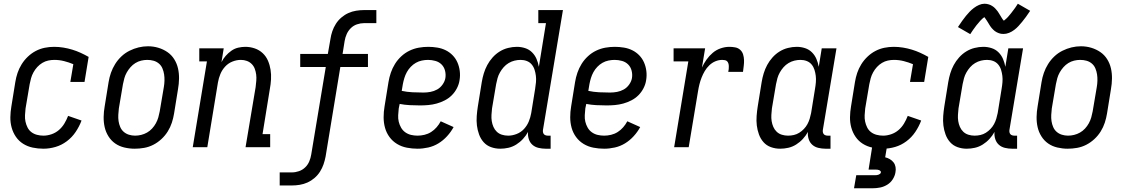

<svg xmlns="http://www.w3.org/2000/svg" viewBox="-20 -789 6040 1029"><path d="M213 8Q183 8 155 2Q127 -4 104 -18.5Q81 -33 65.5 -55.5Q50 -78 42.5 -105Q35 -132 35.5 -161Q36 -190 41 -219L62 -349Q66 -374 74 -398Q82 -422 96 -444.5Q110 -467 129.5 -485.5Q149 -504 172 -516Q195 -528 220 -533Q245 -538 270 -538Q295 -538 319.5 -534Q344 -530 367 -523Q390 -516 412 -506Q434 -496 455 -484L433 -350H357L373 -445Q349 -455 323.5 -461.5Q298 -468 271 -468Q255 -468 238.5 -464.5Q222 -461 207 -452Q192 -443 180 -430Q168 -417 159.5 -401.5Q151 -386 146.5 -370Q142 -354 139 -338L117 -208Q115 -190 114 -172Q113 -154 116.5 -137.5Q120 -121 127.5 -106Q135 -91 148 -81Q161 -71 178 -66.5Q195 -62 213 -62Q234 -62 256 -69.5Q278 -77 295.5 -92Q313 -107 325 -127Q337 -147 345 -168L417 -143Q405 -111 385.5 -82Q366 -53 338 -32Q310 -11 277.5 -1.5Q245 8 213 8Z M702 8Q674 8 646.5 1.5Q619 -5 597.5 -20Q576 -35 561.5 -58Q547 -81 541 -107.5Q535 -134 535.5 -162.5Q536 -191 541 -219L562 -349Q566 -374 574.5 -398.5Q583 -423 597 -445.5Q611 -468 630.5 -486.5Q650 -505 674 -517Q698 -529 723 -535Q748 -541 773 -541Q802 -541 828.5 -533Q855 -525 877 -510Q899 -495 913.5 -472Q928 -449 934 -422.5Q940 -396 939.5 -367.5Q939 -339 934 -311L913 -181Q909 -156 901 -131.5Q893 -107 879 -84.5Q865 -62 845 -43.5Q825 -25 801.5 -13Q778 -1 752.5 3.5Q727 8 702 8ZM704 -62Q720 -62 736.5 -66Q753 -70 768 -78.5Q783 -87 795 -100Q807 -113 815.5 -128.5Q824 -144 828.5 -160Q833 -176 836 -192L858 -322Q861 -339 861.5 -356.5Q862 -374 859.5 -390.5Q857 -407 850.5 -422.5Q844 -438 831.5 -448.5Q819 -459 803 -463.5Q787 -468 769 -468Q753 -468 736.5 -464Q720 -460 705.5 -451Q691 -442 679.5 -429Q668 -416 659.5 -401Q651 -386 646.5 -370Q642 -354 639 -338L617 -208Q615 -191 614 -173.5Q613 -156 615.5 -139.5Q618 -123 624.5 -108Q631 -93 643 -82.5Q655 -72 671 -67Q687 -62 704 -62Z M1013 0 1089 -460H1048V-530H1179L1167 -456Q1176 -474 1189.5 -489.5Q1203 -505 1220 -517Q1237 -529 1256.5 -533.5Q1276 -538 1295 -538Q1321 -538 1345.5 -529.5Q1370 -521 1388 -504Q1406 -487 1416 -464Q1426 -441 1430 -415.5Q1434 -390 1432.5 -363.5Q1431 -337 1426 -311L1387 -70H1428V0H1296L1350 -322Q1352 -339 1353.5 -356Q1355 -373 1353 -389Q1351 -405 1345.5 -420Q1340 -435 1329 -446Q1318 -457 1303 -462.5Q1288 -468 1271 -468Q1248 -468 1225.5 -459Q1203 -450 1186.5 -432Q1170 -414 1161 -392Q1152 -370 1148 -347L1091 0Z M1479 205V135H1544Q1563 135 1582 128.5Q1601 122 1615.5 108Q1630 94 1637.5 76Q1645 58 1648 39L1726 -430H1589V-500H1737L1751 -580Q1754 -601 1761 -621.5Q1768 -642 1780 -661Q1792 -680 1809.5 -695Q1827 -710 1847 -719Q1867 -728 1888.5 -731.5Q1910 -735 1931 -735H1997V-665H1931Q1912 -665 1893 -658.5Q1874 -652 1860 -638Q1846 -624 1838 -606Q1830 -588 1827 -569L1816 -500H1952V-430H1804L1725 50Q1721 71 1714 91.5Q1707 112 1695 131Q1683 150 1665.5 165Q1648 180 1628 189Q1608 198 1586.5 201.5Q1565 205 1544 205Z M2218 8Q2189 8 2160.5 2.5Q2132 -3 2108 -17.5Q2084 -32 2067.5 -54.5Q2051 -77 2043.5 -104Q2036 -131 2036 -160.5Q2036 -190 2041 -219L2062 -349Q2066 -374 2074.5 -399Q2083 -424 2097 -446.5Q2111 -469 2131 -487.5Q2151 -506 2175 -517.5Q2199 -529 2224.5 -533.5Q2250 -538 2275 -538Q2299 -538 2323.5 -534Q2348 -530 2369 -519.5Q2390 -509 2406 -492.5Q2422 -476 2431.5 -454.5Q2441 -433 2444 -408.5Q2447 -384 2443 -360Q2440 -338 2429 -316.5Q2418 -295 2401.5 -278.5Q2385 -262 2363.5 -251Q2342 -240 2320 -234Q2298 -228 2275.5 -226Q2253 -224 2231 -224Q2203 -224 2175.5 -225.5Q2148 -227 2122 -232L2117 -208Q2115 -190 2114 -171.5Q2113 -153 2117 -136.5Q2121 -120 2129.5 -105Q2138 -90 2152 -80Q2166 -70 2183 -66Q2200 -62 2218 -62Q2236 -62 2255 -66.5Q2274 -71 2290.5 -81.5Q2307 -92 2320 -107Q2333 -122 2342 -139L2411 -108Q2397 -82 2376 -59Q2355 -36 2329.5 -20.5Q2304 -5 2275 1.5Q2246 8 2218 8ZM2249 -293Q2249 -293 2249 -293Q2249 -293 2250 -293Q2268 -293 2287 -296.5Q2306 -300 2323 -309.5Q2340 -319 2352 -336Q2364 -353 2367 -371Q2370 -391 2365 -410.5Q2360 -430 2346.5 -443.5Q2333 -457 2313.5 -462.5Q2294 -468 2274 -468Q2258 -468 2241 -464.5Q2224 -461 2209 -452.5Q2194 -444 2181.5 -431Q2169 -418 2160.5 -402.5Q2152 -387 2147 -370.5Q2142 -354 2139 -338L2133 -302Q2161 -296 2190.5 -294.5Q2220 -293 2249 -293Z M2661 8Q2661 8 2661 8Q2661 8 2661 8Q2661 8 2661 8Q2661 8 2661 8Q2635 8 2611.5 -0.5Q2588 -9 2572 -27Q2556 -45 2547.5 -68.5Q2539 -92 2536 -116.5Q2533 -141 2535 -167.5Q2537 -194 2541 -219L2562 -349Q2566 -373 2573 -396Q2580 -419 2591.5 -440.5Q2603 -462 2620 -481Q2637 -500 2658 -513Q2679 -526 2703 -532Q2727 -538 2750 -538Q2773 -538 2794.5 -531Q2816 -524 2831.5 -508.5Q2847 -493 2855.5 -473Q2864 -453 2868 -431L2906 -665H2865V-735H2997L2890 -93Q2889 -87 2890 -81Q2891 -75 2894.5 -70.5Q2898 -66 2904 -64Q2910 -62 2916 -62H2931V8H2904Q2885 8 2866 3.5Q2847 -1 2833.5 -13Q2820 -25 2814 -43.5Q2808 -62 2810 -82Q2799 -62 2783 -44.5Q2767 -27 2747 -14.5Q2727 -2 2705 3Q2683 8 2661 8ZM2704 -62Q2726 -62 2749 -71Q2772 -80 2788.5 -98Q2805 -116 2814 -138Q2823 -160 2827 -183L2848 -313Q2851 -331 2852.5 -348.5Q2854 -366 2852 -382.5Q2850 -399 2845 -415Q2840 -431 2829.5 -443.5Q2819 -456 2803.5 -462Q2788 -468 2770 -468Q2754 -468 2737.5 -464Q2721 -460 2706 -451Q2691 -442 2679.5 -429Q2668 -416 2659.5 -401Q2651 -386 2646.5 -370Q2642 -354 2639 -338L2617 -208Q2615 -191 2614 -173.5Q2613 -156 2615.5 -140Q2618 -124 2624.5 -109Q2631 -94 2642.5 -83Q2654 -72 2670 -67Q2686 -62 2703 -62Z M3218 8Q3189 8 3160.5 2.5Q3132 -3 3108 -17.5Q3084 -32 3067.5 -54.5Q3051 -77 3043.5 -104Q3036 -131 3036 -160.5Q3036 -190 3041 -219L3062 -349Q3066 -374 3074.5 -399Q3083 -424 3097 -446.5Q3111 -469 3131 -487.5Q3151 -506 3175 -517.5Q3199 -529 3224.5 -533.5Q3250 -538 3275 -538Q3299 -538 3323.5 -534Q3348 -530 3369 -519.5Q3390 -509 3406 -492.5Q3422 -476 3431.5 -454.5Q3441 -433 3444 -408.5Q3447 -384 3443 -360Q3440 -338 3429 -316.5Q3418 -295 3401.5 -278.5Q3385 -262 3363.5 -251Q3342 -240 3320 -234Q3298 -228 3275.5 -226Q3253 -224 3231 -224Q3203 -224 3175.5 -225.5Q3148 -227 3122 -232L3117 -208Q3115 -190 3114 -171.5Q3113 -153 3117 -136.5Q3121 -120 3129.5 -105Q3138 -90 3152 -80Q3166 -70 3183 -66Q3200 -62 3218 -62Q3236 -62 3255 -66.5Q3274 -71 3290.5 -81.5Q3307 -92 3320 -107Q3333 -122 3342 -139L3411 -108Q3397 -82 3376 -59Q3355 -36 3329.5 -20.5Q3304 -5 3275 1.5Q3246 8 3218 8ZM3249 -293Q3249 -293 3249 -293Q3249 -293 3250 -293Q3268 -293 3287 -296.5Q3306 -300 3323 -309.5Q3340 -319 3352 -336Q3364 -353 3367 -371Q3370 -391 3365 -410.5Q3360 -430 3346.5 -443.5Q3333 -457 3313.5 -462.5Q3294 -468 3274 -468Q3258 -468 3241 -464.5Q3224 -461 3209 -452.5Q3194 -444 3181.5 -431Q3169 -418 3160.5 -402.5Q3152 -387 3147 -370.5Q3142 -354 3139 -338L3133 -302Q3161 -296 3190.5 -294.5Q3220 -293 3249 -293Z M3593 0 3669 -460H3590V-530H3759L3742 -427Q3752 -449 3766.5 -469.5Q3781 -490 3800 -506Q3819 -522 3842.5 -530Q3866 -538 3889 -538Q3905 -538 3920.5 -535Q3936 -532 3947 -522Q3958 -512 3962.5 -497.5Q3967 -483 3967.5 -467.5Q3968 -452 3966 -436Q3964 -420 3962 -404H3883Q3885 -412 3885.5 -419Q3886 -426 3886 -433.5Q3886 -441 3884 -448Q3882 -455 3877.5 -460Q3873 -465 3865.5 -466.5Q3858 -468 3851 -468Q3832 -468 3814 -460.5Q3796 -453 3781.5 -439Q3767 -425 3757 -408Q3747 -391 3740 -373Q3733 -355 3728.5 -337Q3724 -319 3721 -300L3671 0Z M4161 8Q4161 8 4161 8Q4161 8 4161 8Q4135 8 4111.5 -0.5Q4088 -9 4072 -27Q4056 -45 4047.5 -68.5Q4039 -92 4036 -116.5Q4033 -141 4035 -167.5Q4037 -194 4041 -219L4062 -349Q4066 -373 4073 -396Q4080 -419 4091.5 -440.5Q4103 -462 4120 -481Q4137 -500 4158 -513Q4179 -526 4203 -532Q4227 -538 4250 -538Q4273 -538 4294.5 -531Q4316 -524 4331.5 -508.5Q4347 -493 4355.5 -473Q4364 -453 4368 -431L4384 -530H4463L4390 -93Q4389 -87 4390 -81Q4391 -75 4394.5 -70.5Q4398 -66 4404 -64Q4410 -62 4416 -62H4431V8H4404Q4385 8 4366 3.5Q4347 -1 4333.5 -13Q4320 -25 4314 -43.5Q4308 -62 4310 -82Q4299 -62 4283 -44.5Q4267 -27 4247 -14.5Q4227 -2 4205 3Q4183 8 4161 8ZM4204 -62Q4219 -62 4234.5 -65.5Q4250 -69 4263.5 -77.5Q4277 -86 4288.5 -98Q4300 -110 4307.5 -124Q4315 -138 4319.5 -153Q4324 -168 4327 -183L4348 -313Q4351 -330 4352.5 -348Q4354 -366 4352 -382.5Q4350 -399 4345 -415Q4340 -431 4329.5 -443.5Q4319 -456 4303.5 -462Q4288 -468 4270 -468Q4254 -468 4237.5 -464Q4221 -460 4206 -451Q4191 -442 4179.5 -429Q4168 -416 4159.5 -401Q4151 -386 4146.5 -370Q4142 -354 4139 -338L4117 -208Q4115 -191 4114 -173.5Q4113 -156 4115.5 -140Q4118 -124 4124.5 -109Q4131 -94 4142.5 -83Q4154 -72 4170 -67Q4186 -62 4203 -62Z M4713 8Q4683 8 4655 2Q4627 -4 4604 -18.5Q4581 -33 4565.5 -55.5Q4550 -78 4542.5 -105Q4535 -132 4535.5 -161Q4536 -190 4541 -219L4562 -349Q4566 -374 4574 -398Q4582 -422 4596 -444.5Q4610 -467 4629.5 -485.5Q4649 -504 4672 -516Q4695 -528 4720 -533Q4745 -538 4770 -538Q4795 -538 4819.5 -534Q4844 -530 4867 -523Q4890 -516 4912 -506Q4934 -496 4955 -484L4933 -350H4857L4873 -445Q4849 -455 4823.5 -461.5Q4798 -468 4771 -468Q4755 -468 4738.5 -464.5Q4722 -461 4707 -452Q4692 -443 4680 -430Q4668 -417 4659.5 -401.5Q4651 -386 4646.5 -370Q4642 -354 4639 -338L4617 -208Q4615 -190 4614 -172Q4613 -154 4616.5 -137.5Q4620 -121 4627.5 -106Q4635 -91 4648 -81Q4661 -71 4678 -66.5Q4695 -62 4713 -62Q4734 -62 4756 -69.5Q4778 -77 4795.5 -92Q4813 -107 4825 -127Q4837 -147 4845 -168L4917 -143Q4905 -111 4885.5 -82Q4866 -53 4838 -32Q4810 -11 4777.5 -1.5Q4745 8 4713 8ZM4557 220 4569 150H4669Q4674 150 4678.5 149.5Q4683 149 4687.5 147.5Q4692 146 4696 143Q4700 140 4701 135Q4702 131 4698.5 127.5Q4695 124 4691 122.5Q4687 121 4682.5 120.5Q4678 120 4674 120H4635L4654 0H4733L4724 54Q4737 57 4749 64Q4761 71 4769 81.5Q4777 92 4779.5 106Q4782 120 4779 135Q4776 154 4764.5 172Q4753 190 4735 201Q4717 212 4697 216Q4677 220 4657 220Z M5161 8Q5161 8 5161 8Q5161 8 5161 8Q5135 8 5111.5 -0.5Q5088 -9 5072 -27Q5056 -45 5047.5 -68.5Q5039 -92 5036 -116.5Q5033 -141 5035 -167.5Q5037 -194 5041 -219L5062 -349Q5066 -373 5073 -396Q5080 -419 5091.5 -440.5Q5103 -462 5120 -481Q5137 -500 5158 -513Q5179 -526 5203 -532Q5227 -538 5250 -538Q5273 -538 5294.5 -531Q5316 -524 5331.5 -508.5Q5347 -493 5355.5 -473Q5364 -453 5368 -431L5384 -530H5463L5390 -93Q5389 -87 5390 -81Q5391 -75 5394.5 -70.5Q5398 -66 5404 -64Q5410 -62 5416 -62H5431V8H5404Q5385 8 5366 3.5Q5347 -1 5333.5 -13Q5320 -25 5314 -43.5Q5308 -62 5310 -82Q5299 -62 5283 -44.5Q5267 -27 5247 -14.5Q5227 -2 5205 3Q5183 8 5161 8ZM5204 -62Q5219 -62 5234.5 -65.5Q5250 -69 5263.5 -77.5Q5277 -86 5288.5 -98Q5300 -110 5307.5 -124Q5315 -138 5319.5 -153Q5324 -168 5327 -183L5348 -313Q5351 -330 5352.5 -348Q5354 -366 5352 -382.5Q5350 -399 5345 -415Q5340 -431 5329.5 -443.5Q5319 -456 5303.5 -462Q5288 -468 5270 -468Q5254 -468 5237.5 -464Q5221 -460 5206 -451Q5191 -442 5179.5 -429Q5168 -416 5159.5 -401Q5151 -386 5146.5 -370Q5142 -354 5139 -338L5117 -208Q5115 -191 5114 -173.5Q5113 -156 5115.5 -140Q5118 -124 5124.5 -109Q5131 -94 5142.5 -83Q5154 -72 5170 -67Q5186 -62 5203 -62ZM5180 -606 5114 -644Q5126 -662 5136.5 -677Q5147 -692 5157 -704Q5167 -716 5176.5 -726Q5186 -736 5199 -746Q5212 -756 5227 -762.5Q5242 -769 5257 -769Q5263 -769 5268.5 -768Q5274 -767 5279 -765.5Q5284 -764 5288.5 -762Q5293 -760 5297.5 -757Q5302 -754 5306 -751Q5310 -748 5313 -744.5Q5316 -741 5320 -736.5Q5324 -732 5327 -728Q5330 -724 5332.5 -719.5Q5335 -715 5337.5 -711.5Q5340 -708 5343 -702.5Q5346 -697 5349 -692.5Q5352 -688 5354 -685Q5356 -682 5360 -678Q5363 -681 5366.5 -683.5Q5370 -686 5374.5 -690.5Q5379 -695 5380.5 -696.5Q5382 -698 5384.5 -701Q5387 -704 5389.5 -707Q5392 -710 5395 -713.5Q5398 -717 5401 -721Q5404 -725 5407 -729Q5410 -733 5413.5 -737.5Q5417 -742 5420.5 -747Q5424 -752 5427.5 -757.5Q5431 -763 5435 -769L5501 -731Q5489 -713 5478.5 -698.5Q5468 -684 5458 -672Q5448 -660 5438.5 -649.5Q5429 -639 5416 -629Q5403 -619 5388 -613Q5373 -607 5358 -607Q5351 -607 5345 -608Q5339 -609 5333.5 -611Q5328 -613 5322 -616Q5316 -619 5311.5 -622.5Q5307 -626 5303 -630Q5299 -634 5294.5 -639Q5290 -644 5287 -649Q5284 -654 5281 -658.5Q5278 -663 5275 -668.5Q5272 -674 5268 -679.5Q5264 -685 5261.5 -689Q5259 -693 5256 -697Q5252 -695 5249 -692.5Q5246 -690 5241 -685Q5236 -680 5234.5 -678.5Q5233 -677 5230.5 -674Q5228 -671 5225.5 -668Q5223 -665 5220 -661.5Q5217 -658 5214 -654.5Q5211 -651 5208 -646.5Q5205 -642 5201.5 -637.5Q5198 -633 5194.5 -628Q5191 -623 5187.5 -617.5Q5184 -612 5180 -606Z M5702 8Q5674 8 5646.5 1.5Q5619 -5 5597.5 -20Q5576 -35 5561.5 -58Q5547 -81 5541 -107.5Q5535 -134 5535.5 -162.5Q5536 -191 5541 -219L5562 -349Q5566 -374 5574.5 -398.5Q5583 -423 5597 -445.5Q5611 -468 5630.5 -486.5Q5650 -505 5674 -517Q5698 -529 5723 -535Q5748 -541 5773 -541Q5802 -541 5828.5 -533Q5855 -525 5877 -510Q5899 -495 5913.5 -472Q5928 -449 5934 -422.5Q5940 -396 5939.5 -367.5Q5939 -339 5934 -311L5913 -181Q5909 -156 5901 -131.5Q5893 -107 5879 -84.5Q5865 -62 5845 -43.5Q5825 -25 5801.5 -13Q5778 -1 5752.5 3.5Q5727 8 5702 8ZM5704 -62Q5720 -62 5736.5 -66Q5753 -70 5768 -78.5Q5783 -87 5795 -100Q5807 -113 5815.5 -128.5Q5824 -144 5828.5 -160Q5833 -176 5836 -192L5858 -322Q5861 -339 5861.5 -356.5Q5862 -374 5859.5 -390.5Q5857 -407 5850.5 -422.5Q5844 -438 5831.5 -448.5Q5819 -459 5803 -463.5Q5787 -468 5769 -468Q5753 -468 5736.5 -464Q5720 -460 5705.5 -451Q5691 -442 5679.5 -429Q5668 -416 5659.5 -401Q5651 -386 5646.5 -370Q5642 -354 5639 -338L5617 -208Q5615 -191 5614 -173.5Q5613 -156 5615.5 -139.5Q5618 -123 5624.5 -108Q5631 -93 5643 -82.5Q5655 -72 5671 -67Q5687 -62 5704 -62Z"/></svg>

Font: Iosevka Slab
Style: Italic
Weight: 400
Italic angle: -9°
Monospace: yes
Designer: Belleve Invis
Foundry: Belleve Invis
Version: Version 11.1.0; ttfautohint (v1.8.3)